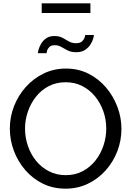

<svg xmlns="http://www.w3.org/2000/svg" viewBox="-20 -1126 788 1151"><path d="M373 5Q298 5 237 -25Q176 -55 131.5 -106.5Q87 -158 63 -222.5Q39 -287 39 -355Q39 -426 64.5 -490.5Q90 -555 135.5 -605.5Q181 -656 242 -685.5Q303 -715 375 -715Q450 -715 511 -684Q572 -653 616 -601Q660 -549 684 -485Q708 -421 708 -354Q708 -283 683 -218.5Q658 -154 612.5 -103.5Q567 -53 506 -24Q445 5 373 5ZM130 -355Q130 -301 147.5 -250.5Q165 -200 197 -161Q229 -122 274 -99Q319 -76 374 -76Q431 -76 476 -100Q521 -124 552.5 -164Q584 -204 600.5 -254Q617 -304 617 -355Q617 -409 599.5 -459Q582 -509 549.5 -548.5Q517 -588 472.5 -610.5Q428 -633 374 -633Q317 -633 272 -609.5Q227 -586 195.5 -546Q164 -506 147 -456.5Q130 -407 130 -355ZM437 -813Q407 -813 386 -823.5Q365 -834 347.5 -844.5Q330 -855 308 -855Q286 -855 275.5 -844Q265 -833 262 -821Q259 -809 259 -807H207Q207 -813 211.5 -829.5Q216 -846 227 -864.5Q238 -883 257 -896.5Q276 -910 306 -910Q335 -910 354.5 -899.5Q374 -889 392.5 -878Q411 -867 435 -867Q461 -867 472.5 -878.5Q484 -890 487.5 -902Q491 -914 491 -916H543Q543 -910 538.5 -894Q534 -878 522 -859Q510 -840 489.5 -826.5Q469 -813 437 -813ZM230 -1048V-1106H522V-1048Z"/></svg>

Font: Raleway Medium
Style: Regular
Weight: 500
Designer: Matt McInerney, Pablo Impallari, Rodrigo Fuenzalida
Foundry: Matt McInerney, Pablo Impallari, Rodrigo Fuenzalida
Version: Version 4.026